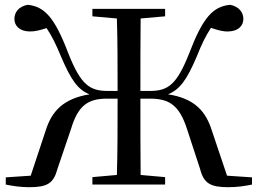

<svg xmlns="http://www.w3.org/2000/svg" viewBox="-20 -769 1073 800"><path d="M219 -64 276 -232C305 -328 345 -358 426 -358H470C470 -241 470 -138 467 -40L365 -31V0H668V-31L566 -40C565 -139 565 -241 565 -358H606C687 -358 728 -328 759 -232L814 -64C829 -5 857 11 931 11C969 11 1001 6 1030 0V-30L926 -37L863 -224C838 -305 791 -359 680 -376C729 -396 758 -435 800 -534C821 -587 837 -619 859 -653C888 -643 910 -637 932 -638C973 -639 994 -662 994 -690C994 -718 975 -742 939 -749C867 -742 825 -696 768 -546C716 -415 680 -390 603 -390H565C565 -499 565 -597 566 -692L668 -701V-732H365V-701L467 -692C470 -596 470 -498 470 -390H430C354 -390 317 -415 265 -546C208 -696 166 -742 95 -749C58 -742 40 -718 40 -690C40 -662 61 -639 102 -638C123 -637 147 -643 174 -652C196 -619 212 -587 234 -534C276 -435 305 -395 353 -376C243 -358 195 -305 170 -224L108 -37L4 -30V0C33 6 65 11 102 11C177 11 203 -5 219 -64Z"/></svg>

Font: Noto Serif JP Medium
Style: Regular
Weight: 500
Designer: Ryoko NISHIZUKA 西塚涼子 (kana & ideographs); Frank Grießhammer (Latin, Greek & Cyrillic); Wenlong ZHANG 张文龙 (bopomofo); San
Foundry: Adobe
Version: Version 2.001;hotconv 1.1.0;makeotfexe 2.6.0